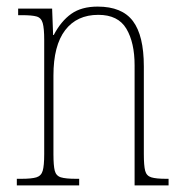

<svg xmlns="http://www.w3.org/2000/svg" viewBox="-20 -562 556 582"><path d="M31 0V-20H44Q76 -20 90.5 -24.5Q105 -29 109.5 -44.5Q114 -60 114 -95V-441Q114 -476 109.5 -492Q105 -508 91 -512Q77 -516 47 -516H35V-536H138L141 -456H143Q165 -498 196 -520Q227 -542 276 -542Q350 -542 383 -498Q416 -454 416 -361V-95Q416 -60 420 -44.5Q424 -29 438.5 -24.5Q453 -20 484 -20H491V0H388V-364Q388 -433 363 -475Q338 -517 278 -517Q213 -517 177.5 -470.5Q142 -424 142 -333V-95Q142 -60 146 -44.5Q150 -29 164.5 -24.5Q179 -20 211 -20H220V0Z"/></svg>

Font: Noto Serif Sinhala Condensed Thin
Style: Regular
Weight: 100
Width: 3
Designer: Jelle Bosma - Monotype Design Team
Foundry: Monotype Imaging Inc.
Version: Version 2.007; ttfautohint (v1.8.4.7-5d5b)